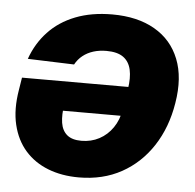

<svg xmlns="http://www.w3.org/2000/svg" viewBox="-45 -602 664 654"><g transform="rotate(5 287.0 -274.5)"><path d="M313.5 -556.2Q399.9 -556.2 458.7 -522.2Q517.6 -488.3 542.7 -425Q567.9 -361.8 553.2 -273.9Q539.6 -189.9 498.3 -126.7Q457 -63.5 393.3 -28.3Q329.6 6.8 247.1 6.8Q189 6.8 142.1 -11.5Q95.2 -29.8 63.7 -65.4Q32.2 -101.1 19.8 -153.1Q7.3 -205.1 18.6 -272.5L25.4 -314.9H499.5L482.9 -214.8H91.3L176.8 -237.3Q170.9 -200.2 175 -173.6Q179.2 -147 196.3 -132.6Q213.4 -118.2 245.6 -118.2Q278.8 -118.2 306.4 -132.8Q334 -147.5 352.3 -174.1Q370.6 -200.7 376.5 -235.8L388.2 -307.6Q394.5 -346.2 388.4 -373.8Q382.3 -401.4 362.1 -416Q341.8 -430.7 304.2 -430.7Q279.8 -430.7 259.5 -424.3Q239.3 -418 223.6 -405.5Q208 -393.1 198.2 -375L39.6 -380.4Q58.6 -434.1 95.7 -473.6Q132.8 -513.2 187.7 -534.7Q242.7 -556.2 313.5 -556.2Z"/></g></svg>

Font: Inter Tight ExtraBold
Style: Italic
Weight: 800
Italic angle: -9.39999°
Designer: Rasmus Andersson
Foundry: rsms
Version: Version 3.004